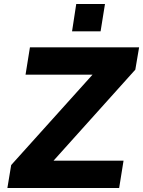

<svg xmlns="http://www.w3.org/2000/svg" viewBox="-20 -942 717 962"><path d="M17 0 36 -115 495 -625 507 -568H108L130 -705H677L658 -593L198 -81L185 -137H599L577 0ZM341 -785 362 -922H506L484 -785Z"/></svg>

Font: Nunito Sans 7pt ExtraBold
Style: Italic
Weight: 800
Italic angle: -9°
Designer: Vernon Adams
Foundry: Vernon Adams
Version: Version 3.101;gftools[0.9.27]